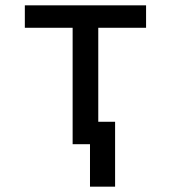

<svg xmlns="http://www.w3.org/2000/svg" viewBox="-20 -540 640 719"><path d="M411 159H317V0H252V-436H73V-520H527V-436H348V-84H411Z"/></svg>

Font: Zed Mono Medium Extended
Style: Regular
Weight: 500
Width: 7
Monospace: yes
Designer: Belleve Invis
Foundry: Belleve Invis
Version: Version 1.0.0; ttfautohint (v1.8.4)